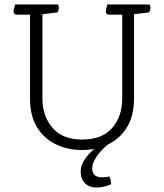

<svg xmlns="http://www.w3.org/2000/svg" viewBox="-20 -665 738 864"><path d="M530 -221V-599H472Q456 -599 456 -613Q456 -620 461 -637L463 -645H653Q657 -639 657 -629Q657 -618 650 -609L583 -601V-221Q583 -145 552 -93.5Q521 -42 467.5 -16Q414 10 349 10Q284 10 230.5 -16Q177 -42 146 -93.5Q115 -145 115 -221V-599H57Q41 -599 41 -613Q41 -620 46 -637L48 -645H241Q245 -639 245 -629Q245 -618 238 -609L171 -601V-221Q171 -142 216.5 -89.5Q262 -37 349 -37Q440 -37 485 -89.5Q530 -142 530 -221ZM432 -16H467Q433 12 414 40.5Q395 69 395 93Q395 133 440 133Q459 133 471 129Q480 144 480 164Q468 170 449.5 174.5Q431 179 416 179Q382 179 362.5 159.5Q343 140 343 107Q343 76 367 44Q391 12 432 -16Z"/></svg>

Font: Scope One
Style: Regular
Weight: 400
Designer: Dalton Maag Ltd
Foundry: Dalton Maag Ltd
Version: Version 1.001; ttfautohint (v1.4.1) -l 11 -r 50 -G 50 -x 14 